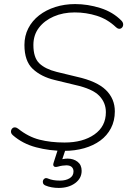

<svg xmlns="http://www.w3.org/2000/svg" viewBox="-20 -733 640 943"><path d="M295 8Q224 8 157.5 -9.5Q91 -27 43 -69Q36 -75 34.5 -81.5Q33 -88 35 -94Q37 -100 42 -104Q47 -108 54 -107.5Q61 -107 69 -101Q119 -61 174 -47Q229 -33 297 -33Q387 -33 443.5 -72.5Q500 -112 500 -182Q500 -229 467 -263Q434 -297 348 -316L249 -340Q182 -356 141 -394.5Q100 -433 100 -512Q100 -557 119 -594Q138 -631 172 -657.5Q206 -684 251.5 -698.5Q297 -713 349 -713Q411 -713 473 -693.5Q535 -674 577 -631Q583 -625 584.5 -617.5Q586 -610 583.5 -604Q581 -598 576 -594.5Q571 -591 564.5 -591.5Q558 -592 550 -599Q508 -639 455.5 -655.5Q403 -672 347 -672Q290 -672 244 -652Q198 -632 171 -596.5Q144 -561 144 -512Q144 -450 173 -422Q202 -394 258 -380L357 -356Q456 -334 500 -291Q544 -248 544 -186Q544 -140 525 -103.5Q506 -67 472.5 -42.5Q439 -18 393.5 -5Q348 8 295 8ZM268 190Q251 190 234 187Q217 184 203 178Q194 174 191.5 167Q189 160 191.5 153Q194 146 200.5 143Q207 140 216 144Q228 149 242 151.5Q256 154 275 154Q303 154 322 142.5Q341 131 341 109Q341 95 332 87Q323 79 306 79Q298 79 287 80.5Q276 82 266 85Q259 87 253.5 87Q248 87 245 84Q242 81 241.5 77Q241 73 244 64L271 -20H309L284 55L266 53Q279 50 290.5 48Q302 46 312 46Q341 46 361 61.5Q381 77 381 106Q381 143 349 166.5Q317 190 268 190Z"/></svg>

Font: Nunito Variable Extra Light
Style: Italic
Weight: 200
Italic angle: -9°
Designer: Vernon Adams
Foundry: Vernon Adams
Version: Version 3.602